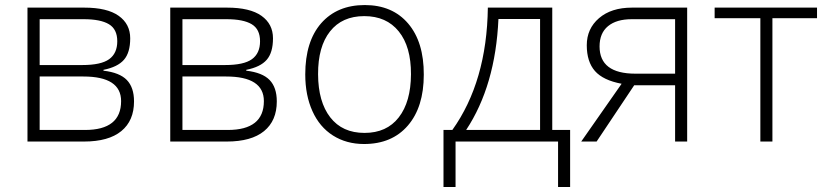

<svg xmlns="http://www.w3.org/2000/svg" viewBox="-20 -561 3278 761"><path d="M312 -484.9H137.2V-303.2H306.2Q380.4 -303.2 412.6 -326.4Q444.8 -349.6 444.8 -397.5Q444.8 -445.3 411.6 -465.1Q378.4 -484.9 312 -484.9ZM460 -160.2Q460 -257.8 310.1 -257.8H137.2V-45.9H316.9Q460 -45.9 460 -160.2ZM390.1 -284.2V-280.8Q454.1 -273.4 482.7 -243.9Q511.2 -214.4 511.2 -159.2Q511.2 -82.5 460.7 -41.3Q410.2 0 313 0H88.9V-530.8H314Q404.8 -530.8 450.4 -498.3Q496.1 -465.8 496.1 -409.2Q496.1 -352.5 471.2 -324Q446.3 -295.4 390.1 -284.2Z M877.9 -484.9H703.1V-303.2H872.1Q946.3 -303.2 978.5 -326.4Q1010.7 -349.6 1010.7 -397.5Q1010.7 -445.3 977.5 -465.1Q944.3 -484.9 877.9 -484.9ZM1025.9 -160.2Q1025.9 -257.8 876 -257.8H703.1V-45.9H882.8Q1025.9 -45.9 1025.9 -160.2ZM956.1 -284.2V-280.8Q1020 -273.4 1048.6 -243.9Q1077.1 -214.4 1077.1 -159.2Q1077.1 -82.5 1026.6 -41.3Q976.1 0 878.9 0H654.8V-530.8H879.9Q970.7 -530.8 1016.4 -498.3Q1062 -465.8 1062 -409.2Q1062 -352.5 1037.1 -324Q1012.2 -295.4 956.1 -284.2Z M1288.1 -436.5Q1240.2 -376 1240.7 -266.6Q1241.2 -157.2 1289.1 -95.7Q1336.9 -34.2 1424.8 -34.2Q1512.7 -34.2 1560.5 -95.7Q1608.4 -157.2 1608.9 -266.6Q1609.4 -376 1560.5 -436.5Q1511.7 -497.1 1423.8 -497.1Q1335.9 -497.1 1288.1 -436.5ZM1659.7 -265.1Q1659.7 -136.7 1596.7 -63.5Q1533.7 9.8 1422.9 9.8Q1353 9.8 1299.8 -23.9Q1246.6 -57.6 1218.3 -120.6Q1189.9 -183.6 1189.9 -266.1Q1189.9 -396.5 1252.9 -468.8Q1316.4 -541 1425.8 -541Q1535.2 -541 1597.7 -467.8Q1660.2 -394.5 1659.7 -265.1Z M2120.6 -45.9V-485.8H1955.6Q1943.8 -221.7 1827.6 -45.9ZM2168.9 -530.8V-45.9H2239.7V180.2H2191.9V0H1785.6V180.2H1737.8V-45.9H1772.9Q1909.7 -237.8 1913.6 -530.8Z M2356.4 -377Q2356.4 -269 2498.5 -269H2655.8V-484.9H2483.9Q2423.3 -484.9 2389.9 -457.3Q2356.4 -429.7 2356.4 -377ZM2484.9 -530.8H2703.6V0H2655.8V-223.1H2493.7L2344.7 0H2283.7L2443.8 -229Q2370.6 -242.7 2338.1 -279.5Q2305.7 -316.4 2305.7 -381.8Q2305.7 -447.3 2354.2 -489Q2402.8 -530.8 2484.9 -530.8Z M3218.3 -488.8H3041.5V0H2993.7V-488.8H2812.5V-530.8H3218.3Z"/></svg>

Font: OpenSans-Light
Style: Regular
Weight: 300
Foundry: Ascender Corporation
Version: Version 1.10